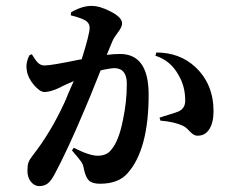

<svg xmlns="http://www.w3.org/2000/svg" viewBox="-20 -598 777 651"><path d="M113 33Q97 33 85 18.5Q73 4 73 -19Q73 -37 76.5 -47Q80 -57 91 -71Q152 -149 198 -249Q203 -259 211 -280Q224 -309 230 -323Q221 -319 205 -312Q193 -306 186 -303L185 -302Q151 -286 131 -286Q115 -286 94.5 -310.5Q74 -335 71 -359Q66 -384 80 -411L88 -414Q101 -392 109 -385Q118 -376 131 -376Q154 -376 250 -396Q255 -397 257 -397Q284 -483 284 -504Q284 -518 272 -527Q257 -537 220 -546L221 -556L222 -557Q259 -578 290 -578Q319 -578 355 -559Q394 -539 394 -519Q394 -506 379 -487Q366 -470 361 -458L342 -412Q368 -415 387 -415Q484 -415 484 -277Q484 -90 412 -10Q381 25 319 25Q293 25 281.5 14Q270 3 264 -27Q262 -40 255.5 -49.5Q249 -59 224 -88L230 -97Q283 -70 311 -70Q342 -70 357 -90Q383 -120 397 -192Q410 -253 410 -314Q410 -367 367 -367Q357 -367 328 -361Q323 -360 321 -359Q281 -258 265 -222Q209 -89 164 -5Q152 17 140.5 25Q129 33 113 33ZM622 -154Q609 -168 599 -172Q571 -185 524 -189L521 -199Q527 -201 536 -204Q573 -215 585 -220Q608 -230 608 -257Q608 -306 585 -344Q558 -393 507 -409L510 -420Q589 -420 642 -371Q704 -313 704 -221Q704 -183 690 -160.5Q676 -138 651 -138Q637 -137 622 -154Z"/></svg>

Font: GenRyuMin TW B
Style: Regular
Weight: 700
Version: Version 1.501;PS 1;hotconv 16.6.51;makeotf.lib2.5.65220